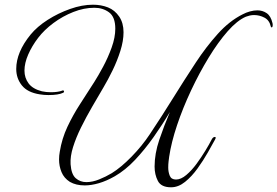

<svg xmlns="http://www.w3.org/2000/svg" viewBox="-20 -745 1179 816"><path d="M707 51Q665 51 651 24Q637 -3 637 -37Q637 -92 657 -151Q677 -210 702 -269Q670 -215 632.5 -162Q595 -109 554 -65.5Q513 -22 468 4Q433 24 400.5 33.5Q368 43 340 43Q303 43 277 28Q252 12 241.5 -13.5Q231 -39 231 -67Q231 -84 234 -100Q243 -156 266.5 -206Q290 -256 320.5 -303Q351 -350 381 -397Q397 -422 418 -461Q439 -500 454.5 -543Q470 -586 470 -623Q470 -673 443.5 -692.5Q417 -712 381 -712Q337 -712 291.5 -694Q246 -676 207 -647Q168 -618 142 -584Q116 -550 100 -513.5Q84 -477 84 -445Q84 -414 101.5 -390.5Q119 -367 158 -357Q167 -355 177 -354Q187 -353 196 -353Q226 -353 245 -360Q246 -361 248 -361Q251 -361 252 -357Q253 -353 249 -351Q229 -341 186 -341Q167 -341 149 -344Q97 -352 73 -382Q49 -412 49 -452Q49 -523 110 -598Q138 -632 182.5 -660.5Q227 -689 278 -707Q329 -725 375 -725Q410 -725 439 -713.5Q468 -702 487 -674Q505 -647 505 -608Q505 -571 491.5 -528.5Q478 -486 458.5 -446Q439 -406 420 -374Q397 -335 371.5 -291Q346 -247 324.5 -203.5Q303 -160 290.5 -120Q278 -80 280 -47Q283 -4 302 12.5Q321 29 347 29Q373 29 401.5 17.5Q430 6 455 -9Q494 -33 539 -79Q584 -125 617 -175Q667 -250 714.5 -326.5Q762 -403 812 -479Q856 -546 905.5 -601Q955 -656 1011 -684Q1026 -692 1042.5 -696.5Q1059 -701 1074 -701Q1096 -701 1113.5 -689Q1131 -677 1138 -647Q1139 -644 1139 -638Q1139 -631 1136 -629Q1133 -627 1131 -632Q1125 -659 1104 -670Q1083 -681 1060 -681Q1050 -681 1041.5 -679Q1033 -677 1025 -674Q988 -658 947.5 -612Q907 -566 867 -500.5Q827 -435 792 -360.5Q757 -286 732.5 -213Q708 -140 699 -79Q698 -72 696.5 -59.5Q695 -47 695 -33Q695 -14 701.5 2Q708 18 728 18Q749 18 772 -1.5Q795 -21 815.5 -49Q836 -77 853 -105Q870 -133 879 -151Q885 -163 893 -163Q900 -163 894 -152Q882 -130 863 -96.5Q844 -63 819.5 -29Q795 5 766.5 28Q738 51 707 51Z"/></svg>

Font: MonteCarlo
Style: Regular
Weight: 400
Designer: Robert E. Leuschke
Foundry: Robert E. Leuschke
Version: Version 1.010; ttfautohint (v1.8.3)